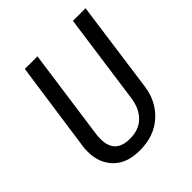

<svg xmlns="http://www.w3.org/2000/svg" viewBox="-190 -823 968 968"><g transform="rotate(-45 294.0 -338.5)"><path d="M502 -197Q489 -105 424 -46.5Q359 12 257 12Q165 12 115.5 -38.5Q66 -89 66 -169Q66 -192 68 -204L137 -689H227L159 -202Q157 -190 157 -169Q157 -65 263 -65Q328 -65 366 -103Q404 -141 413 -208L480 -689H570Z"/></g></svg>

Font: Fira Sans Condensed
Style: Italic
Weight: 400
Width: 3
Italic angle: -8°
Designer: bBox Type GmbH & Carrois Corporate GbR & Edenspiekermann AG
Foundry: bBox Type GmbH & Carrois Corporate GbR & Edenspiekermann AG
Version: Version 4.301